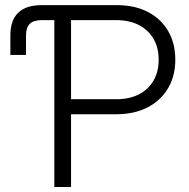

<svg xmlns="http://www.w3.org/2000/svg" viewBox="-20 -748 756 768"><path d="M21.5 -528.3V-606.9Q21.5 -667 53 -697.3Q84.5 -727.5 147.5 -727.5H197.3V-667.5H147.9Q114.3 -667.5 99.1 -652.6Q84 -637.7 84 -605.5V-528.3ZM197.3 0V-727.5H446.8Q519 -727.5 571.5 -700.2Q624 -672.9 652.6 -623.8Q681.2 -574.7 681.2 -509.3Q681.2 -443.8 652.1 -394.8Q623 -345.7 570.1 -318.4Q517.1 -291 444.8 -291H234.9V-351.1H444.8Q497.6 -351.1 535.6 -370.6Q573.7 -390.1 594.2 -425.8Q614.7 -461.4 614.7 -509.3Q614.7 -557.1 594.2 -592.5Q573.7 -627.9 535.6 -647.7Q497.6 -667.5 444.3 -667.5H264.2V0Z"/></svg>

Font: Inter 28pt Light
Style: Regular
Weight: 300
Designer: Rasmus Andersson
Foundry: rsms
Version: Version 4.001;git-66647c0bb